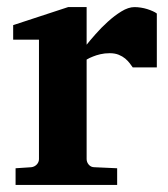

<svg xmlns="http://www.w3.org/2000/svg" viewBox="-20 -520 472 541"><path d="M354 -330.1Q350.6 -335 345.5 -341.8Q340.3 -348.6 332.8 -355Q325.2 -361.3 314.5 -365.7Q303.7 -370.1 289.1 -370.1Q274.9 -370.1 262.7 -367.2Q250.5 -364.3 242.2 -360.8Q231.9 -356.9 224.1 -352.1V-71.8Q224.1 -63 230.2 -55.9Q236.3 -48.8 246.1 -48.8L310.1 -45.9V1H23.9V-45.9L67.9 -48.8Q77.1 -49.8 83.5 -56.4Q89.8 -63 89.8 -71.8V-408.2H17.1V-449.2L171.9 -500H224.1V-394Q233.4 -405.8 249.3 -423.8Q265.1 -441.9 283.7 -458.7Q302.2 -475.6 322 -487.8Q341.8 -500 358.9 -500Q367.7 -500 377 -498.5Q386.2 -497.1 394.8 -494.4Q403.3 -491.7 410.4 -488.5Q417.5 -485.4 421.9 -481.9V-330.1Z"/></svg>

Font: Charis SIL Afr
Style: Bold
Weight: 700
Foundry: SIL International
Version: Version 5.000